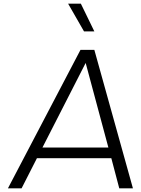

<svg xmlns="http://www.w3.org/2000/svg" viewBox="-20 -1020 763 1040"><path d="M491 -850H435L349 -1000H418ZM626 0 583 -163H180L97 0H23L416 -750H491L700 0ZM210 -221H567L444 -679Z"/></svg>

Font: Orkney Light
Style: LightItalic
Weight: 300
Designer: Samuel Oakes and Alfredo Marco Pradil
Foundry: Alfredo Marco Pradil
Version: 1.0; ttfautohint (v1.5)